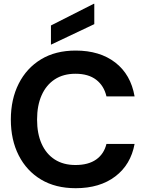

<svg xmlns="http://www.w3.org/2000/svg" viewBox="-20 -978 765 1010"><path d="M378 12Q272 12 196 -33.5Q120 -79 78.5 -160.5Q37 -242 37 -349Q37 -456 78.5 -538Q120 -620 196 -666Q272 -712 378 -712Q505 -712 586.5 -649Q668 -586 688 -471H540Q527 -527 486 -558.5Q445 -590 377 -590Q313 -590 268 -560.5Q223 -531 199 -477Q175 -423 175 -349Q175 -275 199 -221.5Q223 -168 268 -139Q313 -110 377 -110Q445 -110 486 -139Q527 -168 540 -221H688Q668 -112 586.5 -50Q505 12 378 12ZM248 -743V-844L473 -958H476V-851Z"/></svg>

Font: DM Sans 36pt
Style: Bold
Weight: 700
Version: Version 4.004;gftools[0.9.30]